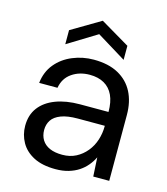

<svg xmlns="http://www.w3.org/2000/svg" viewBox="-107 -777 756 871"><g transform="rotate(15 271.5 -341.0)"><path d="M234 12Q172 12 131.5 -9Q91 -30 71 -65.5Q51 -101 51 -143Q51 -194 77.5 -229Q104 -264 152.5 -282.5Q201 -301 266 -301H400Q400 -348 385.5 -379Q371 -410 343 -426Q315 -442 275 -442Q227 -442 191.5 -417.5Q156 -393 148 -347H62Q68 -400 98.5 -437Q129 -474 176 -493.5Q223 -513 275 -513Q344 -513 390.5 -487.5Q437 -462 460.5 -416.5Q484 -371 484 -309V0H409L404 -89Q394 -68 378.5 -49.5Q363 -31 342.5 -17.5Q322 -4 295 4Q268 12 234 12ZM247 -59Q283 -59 311 -73.5Q339 -88 359.5 -113Q380 -138 390 -169.5Q400 -201 400 -234V-236H273Q225 -236 195 -224.5Q165 -213 152 -193Q139 -173 139 -147Q139 -120 151.5 -100Q164 -80 188 -69.5Q212 -59 247 -59ZM131 -547V-613L268 -694L405 -613V-547L268 -631Z"/></g></svg>

Font: DM Sans 18pt
Style: Regular
Weight: 400
Designer: Colophon Foundry, Jonny Pinhorn
Foundry: Colophon Foundry
Version: Version 4.004;gftools[0.9.30]